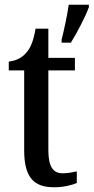

<svg xmlns="http://www.w3.org/2000/svg" viewBox="-20 -780 395 810"><path d="M240 -613V-600H279C305 -642 340 -708 355 -750V-760H270C263 -712 251 -657 240 -613ZM208 10C251 10 286 0 304 -8V-57C285 -53 267 -49 244 -49C203 -49 184 -78 184 -147V-483H296V-536H184V-659H130C121 -607 110 -580 92 -559C74 -537 49 -524 17 -520V-483H82V-146C82 -30 124 10 208 10Z"/></svg>

Font: Noto Serif Myanmar Condensed Medium
Style: Regular
Weight: 500
Width: 3
Designer: Ben Mitchell and the Monotype Design Team
Foundry: Monotype Imaging Inc.
Version: Version 2.106